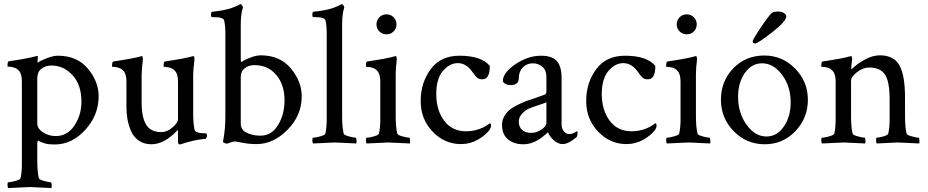

<svg xmlns="http://www.w3.org/2000/svg" viewBox="-20 -698 4534 938"><path d="M262.7 -425.8Q356.4 -425.8 409.2 -362.8Q461.9 -299.8 461.9 -228.5Q461.9 -134.8 396.5 -63.5Q331.1 7.8 248 7.8Q233.4 7.8 222.2 6.8Q210.9 5.9 202.1 3.4Q193.4 1 188.5 -1Q183.6 -2.9 175.8 -6.3Q168 -9.8 166 -10.7Q162.1 -5.9 162.1 2V85.9Q162.1 142.6 169.9 172.9Q171.9 179.7 195.3 186Q218.8 192.4 228.5 192.4Q231.4 192.4 232.4 204.6Q233.4 216.8 231.4 220.7Q133.8 215.8 127 215.8Q121.1 215.8 20.5 220.7Q16.6 216.8 16.6 204.6Q16.6 192.4 20.5 192.4Q32.2 192.4 55.2 186Q78.1 179.7 80.1 172.9Q86.9 144.5 86.9 104.5V-298.8Q86.9 -336.9 73.2 -351.6Q63.5 -363.3 49.3 -367.7Q35.2 -372.1 25.9 -372.1Q16.6 -372.1 16.6 -374Q16.6 -397.5 22.5 -398.4Q126 -414.1 157.2 -423.8Q158.2 -423.8 160.2 -424.3Q162.1 -424.8 162.1 -424.8Q165 -424.8 165 -419.4Q165 -414.1 164.1 -406.2Q163.1 -398.4 163.1 -397.5V-391.6Q176.8 -401.4 208.5 -413.6Q240.2 -425.8 262.7 -425.8ZM231.4 -377.9Q201.2 -377.9 181.6 -361.8Q162.1 -345.7 162.1 -315.4V-95.7Q162.1 -69.3 190.4 -51.3Q218.8 -33.2 252 -33.2Q309.6 -33.2 343.8 -85Q377.9 -136.7 377.9 -201.2Q377.9 -283.2 334.5 -330.6Q291 -377.9 231.4 -377.9Z M923.8 -333V-137.7Q923.8 -95.7 930.7 -63.5Q932.6 -56.6 941.4 -52.7Q950.2 -48.8 960 -47.9Q969.7 -46.9 979.5 -46.9L988.3 -45.9Q991.2 -44.9 991.2 -35.2Q991.2 -32.2 988.8 -25.9Q986.3 -19.5 983.4 -19.5Q968.8 -18.6 950.7 -15.6Q932.6 -12.7 917 -8.8Q901.4 -4.9 887.7 -1Q874 2.9 866.2 5.9L857.4 7.8Q849.6 7.8 849.6 -7.8V-57.6L847.7 -62.5Q783.2 6.8 719.7 6.8Q683.6 6.8 657.7 -11.2Q631.8 -29.3 619.6 -59.1Q607.4 -88.9 602.5 -116.7Q597.7 -144.5 597.7 -174.8V-297.9Q597.7 -335.9 584 -350.6Q574.2 -362.3 560.1 -366.7Q545.9 -371.1 536.6 -371.1Q527.3 -371.1 527.3 -373Q527.3 -396.5 533.2 -397.5Q636.7 -413.1 668 -422.9Q668.9 -422.9 670.9 -423.3Q672.9 -423.8 672.9 -423.8Q676.8 -423.8 677.7 -415.5Q678.7 -407.2 677.7 -403.3Q671.9 -356.4 671.9 -331.1V-199.2Q671.9 -124 694.3 -88.4Q716.8 -52.7 767.6 -52.7Q796.9 -52.7 823.2 -75.7Q849.6 -98.6 849.6 -115.2V-297.9Q849.6 -335.9 835.9 -350.6Q826.2 -362.3 812 -366.7Q797.9 -371.1 788.6 -371.1Q779.3 -371.1 779.3 -373Q779.3 -396.5 785.2 -397.5Q888.7 -413.1 919.9 -422.9Q920.9 -422.9 922.9 -423.3Q924.8 -423.8 924.8 -423.8Q928.7 -423.8 929.7 -415.5Q930.7 -407.2 929.7 -403.3Q923.8 -356.4 923.8 -333Z M1253.9 -427.7Q1347.7 -427.7 1400.9 -363.8Q1454.1 -299.8 1454.1 -227.5Q1454.1 -134.8 1385.3 -64.5Q1316.4 5.9 1233.4 5.9Q1197.3 5.9 1164.6 -0.5Q1131.8 -6.8 1127 -6.8Q1118.2 -6.8 1105 -1.5Q1091.8 3.9 1089.8 3.9Q1085.9 3.9 1077.6 1Q1069.3 -2 1069.3 -5.9Q1069.3 -6.8 1072.3 -22Q1075.2 -37.1 1078.1 -66.4Q1081.1 -95.7 1081.1 -131.8V-536.1Q1081.1 -569.3 1075.2 -598.6Q1070.3 -614.3 1025.4 -614.3H1016.6Q1010.7 -614.3 1010.7 -625Q1010.7 -640.6 1016.6 -640.6Q1045.9 -643.6 1070.8 -648.4Q1095.7 -653.3 1109.9 -658.2Q1124 -663.1 1133.8 -667.5Q1143.6 -671.9 1148.4 -674.8L1152.3 -677.7H1154.3Q1158.2 -677.7 1162.1 -672.4Q1166 -667 1167 -662.1Q1156.2 -630.9 1156.2 -577.1V-406.2Q1156.2 -395.5 1159.2 -395.5Q1160.2 -395.5 1162.1 -396.5Q1175.8 -406.2 1204.1 -417Q1232.4 -427.7 1253.9 -427.7ZM1222.7 -379.9Q1195.3 -379.9 1175.8 -364.7Q1156.2 -349.6 1156.2 -321.3V-93.8Q1156.2 -63.5 1185.1 -49.3Q1213.9 -35.2 1252 -35.2Q1307.6 -35.2 1338.9 -87.9Q1370.1 -140.6 1370.1 -207Q1370.1 -284.2 1329.6 -332Q1289.1 -379.9 1222.7 -379.9Z M1576.2 -113.3V-536.1Q1576.2 -569.3 1570.3 -598.6Q1565.4 -614.3 1520.5 -614.3H1511.7Q1505.9 -614.3 1505.9 -625Q1505.9 -640.6 1511.7 -640.6Q1541 -643.6 1565.9 -648.4Q1590.8 -653.3 1605 -658.2Q1619.1 -663.1 1628.9 -667.5Q1638.7 -671.9 1643.6 -674.8L1647.5 -677.7H1649.4Q1653.3 -677.7 1657.2 -672.4Q1661.1 -667 1662.1 -662.1Q1651.4 -630.9 1651.4 -577.1V-131.8Q1651.4 -75.2 1659.2 -44.9Q1661.1 -38.1 1684.6 -31.7Q1708 -25.4 1717.8 -25.4Q1720.7 -25.4 1721.7 -13.7Q1722.7 -2 1720.7 2.9Q1623 -2 1616.2 -2Q1610.4 -2 1509.8 2.9Q1505.9 -1 1505.9 -13.2Q1505.9 -25.4 1509.8 -25.4Q1521.5 -25.4 1544.4 -31.7Q1567.4 -38.1 1569.3 -44.9Q1576.2 -73.2 1576.2 -113.3Z M1833.5 -544.4Q1819.3 -558.6 1819.3 -579.1Q1819.3 -599.6 1833.5 -613.8Q1847.7 -627.9 1868.2 -627.9Q1888.7 -627.9 1902.8 -613.8Q1917 -599.6 1917 -579.1Q1917 -558.6 1902.8 -544.4Q1888.7 -530.3 1868.2 -530.3Q1847.7 -530.3 1833.5 -544.4ZM1913.1 -131.8Q1913.1 -75.2 1920.9 -44.9Q1922.9 -38.1 1946.3 -31.7Q1969.7 -25.4 1979.5 -25.4Q1982.4 -25.4 1983.4 -13.7Q1984.4 -2 1982.4 2.9Q1884.8 -2 1877.9 -2Q1871.1 -2 1771.5 2.9Q1767.6 -1 1767.6 -13.2Q1767.6 -25.4 1771.5 -25.4Q1783.2 -25.4 1806.2 -31.7Q1829.1 -38.1 1831.1 -44.9Q1837.9 -73.2 1837.9 -113.3V-297.9Q1837.9 -335.9 1824.2 -350.6Q1814.5 -362.3 1800.3 -366.7Q1786.1 -371.1 1776.9 -371.1Q1767.6 -371.1 1767.6 -373Q1767.6 -396.5 1773.4 -397.5Q1877 -413.1 1908.2 -422.9L1910.2 -423.8Q1912.1 -423.8 1913.1 -423.8Q1917 -423.8 1918 -415.5Q1918.9 -407.2 1918 -403.3Q1913.1 -364.3 1913.1 -333Z M2224.6 -425.8Q2332 -425.8 2373 -376Q2373 -310.5 2336.9 -310.5Q2320.3 -310.5 2311.5 -317.9Q2302.7 -325.2 2289.1 -344.7Q2258.8 -389.6 2216.8 -389.6Q2176.8 -389.6 2144 -351.6Q2111.3 -313.5 2111.3 -238.3Q2111.3 -160.2 2149.9 -108.4Q2188.5 -56.6 2256.8 -56.6Q2277.3 -56.6 2295.9 -60.5Q2314.5 -64.5 2327.6 -69.8Q2340.8 -75.2 2350.1 -80.6Q2359.4 -85.9 2366.2 -90.8L2373 -95.7Q2378.9 -95.7 2378.9 -83Q2378.9 -75.2 2373 -65.4Q2353.5 -38.1 2315.4 -16.1Q2277.3 5.9 2232.4 5.9Q2151.4 5.9 2093.3 -55.2Q2035.2 -116.2 2035.2 -204.1Q2035.2 -293.9 2084 -359.9Q2132.8 -425.8 2224.6 -425.8Z M2649.4 -97.7V-198.2Q2641.6 -194.3 2611.3 -184.6Q2581.1 -174.8 2564 -167.5Q2546.9 -160.2 2530.8 -143.1Q2514.6 -126 2514.6 -103.5Q2514.6 -77.1 2531.2 -63Q2547.9 -48.8 2574.2 -48.8Q2600.6 -48.8 2625 -64.9Q2649.4 -81.1 2649.4 -97.7ZM2623 -425.8Q2676.8 -425.8 2700.2 -399.9Q2723.6 -374 2723.6 -316.4V-90.8Q2723.6 -70.3 2734.4 -56.6Q2745.1 -43 2763.7 -43Q2777.3 -43 2797.9 -56.6Q2801.8 -56.6 2801.8 -48.8Q2801.8 -36.1 2796.9 -28.3Q2756.8 5.9 2728.5 5.9Q2706.1 5.9 2685.5 -12.7Q2665 -31.2 2657.2 -51.8Q2656.2 -51.8 2649.9 -45.4Q2643.6 -39.1 2632.8 -30.8Q2622.1 -22.5 2607.9 -13.7Q2593.8 -4.9 2574.7 1Q2555.7 6.8 2536.1 6.8Q2491.2 6.8 2461.9 -17.1Q2432.6 -41 2432.6 -88.9Q2432.6 -110.4 2443.4 -129.4Q2454.1 -148.4 2468.8 -160.6Q2483.4 -172.9 2508.8 -185.5Q2534.2 -198.2 2552.2 -204.6Q2570.3 -210.9 2599.6 -220.7Q2628.9 -230.5 2640.6 -235.4Q2649.4 -238.3 2649.4 -250V-323.2Q2649.4 -354.5 2629.9 -371.6Q2610.4 -388.7 2583 -388.7Q2553.7 -388.7 2534.2 -368.7Q2514.6 -348.6 2514.6 -316.4Q2514.6 -282.2 2474.6 -282.2Q2447.3 -282.2 2436.5 -300.8Q2436.5 -342.8 2498 -384.3Q2559.6 -425.8 2623 -425.8Z M3033.2 -425.8Q3140.6 -425.8 3181.6 -376Q3181.6 -310.5 3145.5 -310.5Q3128.9 -310.5 3120.1 -317.9Q3111.3 -325.2 3097.7 -344.7Q3067.4 -389.6 3025.4 -389.6Q2985.4 -389.6 2952.6 -351.6Q2919.9 -313.5 2919.9 -238.3Q2919.9 -160.2 2958.5 -108.4Q2997.1 -56.6 3065.4 -56.6Q3085.9 -56.6 3104.5 -60.5Q3123 -64.5 3136.2 -69.8Q3149.4 -75.2 3158.7 -80.6Q3168 -85.9 3174.8 -90.8L3181.6 -95.7Q3187.5 -95.7 3187.5 -83Q3187.5 -75.2 3181.6 -65.4Q3162.1 -38.1 3124 -16.1Q3085.9 5.9 3041 5.9Q2960 5.9 2901.9 -55.2Q2843.8 -116.2 2843.8 -204.1Q2843.8 -293.9 2892.6 -359.9Q2941.4 -425.8 3033.2 -425.8Z M3300.3 -544.4Q3286.1 -558.6 3286.1 -579.1Q3286.1 -599.6 3300.3 -613.8Q3314.5 -627.9 3335 -627.9Q3355.5 -627.9 3369.6 -613.8Q3383.8 -599.6 3383.8 -579.1Q3383.8 -558.6 3369.6 -544.4Q3355.5 -530.3 3335 -530.3Q3314.5 -530.3 3300.3 -544.4ZM3379.9 -131.8Q3379.9 -75.2 3387.7 -44.9Q3389.6 -38.1 3413.1 -31.7Q3436.5 -25.4 3446.3 -25.4Q3449.2 -25.4 3450.2 -13.7Q3451.2 -2 3449.2 2.9Q3351.6 -2 3344.7 -2Q3337.9 -2 3238.3 2.9Q3234.4 -1 3234.4 -13.2Q3234.4 -25.4 3238.3 -25.4Q3250 -25.4 3272.9 -31.7Q3295.9 -38.1 3297.9 -44.9Q3304.7 -73.2 3304.7 -113.3V-297.9Q3304.7 -335.9 3291 -350.6Q3281.2 -362.3 3267.1 -366.7Q3252.9 -371.1 3243.7 -371.1Q3234.4 -371.1 3234.4 -373Q3234.4 -396.5 3240.2 -397.5Q3343.8 -413.1 3375 -422.9L3377 -423.8Q3378.9 -423.8 3379.9 -423.8Q3383.8 -423.8 3384.8 -415.5Q3385.7 -407.2 3384.8 -403.3Q3379.9 -364.3 3379.9 -333Z M3703.1 -388.7Q3651.4 -388.7 3618.7 -341.3Q3585.9 -293.9 3585.9 -225.6Q3585.9 -145.5 3627.4 -88.4Q3668.9 -31.2 3724.6 -31.2Q3776.4 -31.2 3809.6 -80.1Q3842.8 -128.9 3842.8 -197.3Q3842.8 -276.4 3800.8 -332.5Q3758.8 -388.7 3703.1 -388.7ZM3713.9 -426.8Q3801.8 -426.8 3864.3 -363.3Q3926.8 -299.8 3926.8 -210.9Q3926.8 -121.1 3865.7 -57.1Q3804.7 6.8 3715.8 6.8Q3627 6.8 3564.5 -57.1Q3502 -121.1 3502 -210.9Q3502 -301.8 3562.5 -364.3Q3623 -426.8 3713.9 -426.8ZM3781.2 -641.6Q3796.9 -641.6 3806.6 -636.2Q3816.4 -630.9 3818.8 -626.5Q3821.3 -622.1 3821.3 -618.2Q3821.3 -593.8 3751.5 -539.6Q3681.6 -485.4 3668.9 -485.4Q3657.2 -485.4 3657.2 -498Q3657.2 -501 3672.4 -525.9Q3687.5 -550.8 3709.5 -582.5Q3731.4 -614.3 3748 -632.8Q3756.8 -641.6 3781.2 -641.6Z M4278.3 -427.7Q4346.7 -427.7 4374 -378.9Q4401.4 -330.1 4401.4 -220.7V-131.8Q4401.4 -75.2 4409.2 -44.9Q4411.1 -38.1 4434.6 -31.7Q4458 -25.4 4467.8 -25.4Q4470.7 -25.4 4471.7 -13.7Q4472.7 -2 4470.7 2.9Q4373 -2 4366.2 -2Q4364.3 -2 4263.7 2.9Q4259.8 -1 4259.8 -13.2Q4259.8 -25.4 4263.7 -25.4Q4275.4 -25.4 4296.4 -31.7Q4317.4 -38.1 4319.3 -44.9Q4326.2 -73.2 4326.2 -113.3V-210.9Q4326.2 -301.8 4302.7 -335Q4279.3 -368.2 4226.6 -368.2Q4195.3 -368.2 4166.5 -345.2Q4137.7 -322.3 4137.7 -303.7V-131.8Q4137.7 -75.2 4145.5 -44.9Q4147.5 -38.1 4170.9 -31.7Q4194.3 -25.4 4204.1 -25.4Q4207 -25.4 4208 -13.7Q4209 -2 4207 2.9Q4109.4 -2 4102.5 -2Q4096.7 -2 3996.1 2.9Q3992.2 -1 3992.2 -13.2Q3992.2 -25.4 3996.1 -25.4Q4007.8 -25.4 4030.8 -31.7Q4053.7 -38.1 4055.7 -44.9Q4062.5 -73.2 4062.5 -113.3V-297.9Q4062.5 -335.9 4048.8 -350.6Q4039.1 -362.3 4024.9 -366.7Q4010.7 -371.1 4001.5 -371.1Q3992.2 -371.1 3992.2 -373Q3992.2 -396.5 3998 -397.5Q4101.6 -413.1 4132.8 -422.9Q4133.8 -422.9 4135.7 -423.3Q4137.7 -423.8 4137.7 -423.8Q4141.6 -423.8 4142.6 -415.5Q4143.6 -407.2 4142.6 -403.3Q4138.7 -376 4138.7 -364.3Q4138.7 -360.4 4140.6 -360.4Q4141.6 -360.4 4143.6 -362.3Q4166 -385.7 4204.6 -406.7Q4243.2 -427.7 4278.3 -427.7Z"/></svg>

Font: Crimson Text
Style: Regular
Weight: 400
Version: Version 0.13